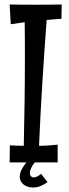

<svg xmlns="http://www.w3.org/2000/svg" viewBox="-20 -732 308 856"><path d="M192 80 163 43C154 51 142 59 130 59C120 59 113 50 113 40C113 25 123 7 135 -8H237V-87C209 -84 182 -82 154 -82C162 -269 174 -456 188 -643C210 -645 232 -647 254 -648L255 -712C217 -711 178 -711 140 -711C101 -711 62 -711 23 -712L28 -624L90 -633C91 -580 91 -528 91 -476C91 -344 89 -212 86 -82C66 -82 45 -83 24 -84L23 -8H98C82 11 68 34 68 56C68 87 97 104 128 104C151 104 172 94 192 80Z"/></svg>

Font: Englebert
Style: Regular
Weight: 400
Designer: Astigmatic (AOETI)
Foundry: Astigmatic (AOETI)
Version: Version 1.000